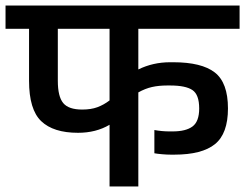

<svg xmlns="http://www.w3.org/2000/svg" viewBox="-30 -674 886 694"><path d="M470 -570V-423Q523 -449 585 -449H596Q699 -449 746.5 -412Q794 -375 794 -282Q794 -191 747 -153Q700 -115 600 -115H588Q573 -115 556 -116.5Q539 -118 528 -120V-204Q556 -199 582 -199H594Q642 -199 666 -217Q690 -235 690 -282Q690 -332 665.5 -348.5Q641 -365 585 -365H574Q544 -365 519.5 -359.5Q495 -354 470 -340V0H366V-223Q317 -194 252 -194Q163 -194 119 -236Q75 -278 75 -382V-570H-10V-654H836V-570ZM366 -311V-570H179V-382Q179 -325 198.5 -301.5Q218 -278 267 -278Q299 -278 322 -286.5Q345 -295 366 -311Z"/></svg>

Font: Biryani SemiBold
Style: Regular
Weight: 600
Designer: Dan Reynolds and Mathieu Réguer
Foundry: Dan Reynolds and Mathieu Réguer
Version: Version 1.004; ttfautohint (v1.1) -l 5 -r 5 -G 72 -x 0 -D la